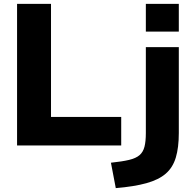

<svg xmlns="http://www.w3.org/2000/svg" viewBox="-20 -750 1009 990"><path d="M68 0V-730H243V-147H605V0ZM552 89Q610 83 645.5 74.5Q681 66 699.5 50Q718 34 725 6.5Q732 -21 732 -64V-507H902V-64Q902 11 886.5 62.5Q871 114 834.5 145.5Q798 177 735 194.5Q672 212 577 220ZM732 -587V-730H902V-587Z"/></svg>

Font: M PLUS 1 ExtraBold
Style: Regular
Weight: 800
Designer: Coji Morishita
Foundry: UNDERFOREST DESIGN
Version: Version 1.001